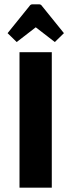

<svg xmlns="http://www.w3.org/2000/svg" viewBox="-20 -866 330 886"><path d="M70 -625H219V0H70ZM57 -672 15 -713 116 -838Q121 -846 129 -846H161Q169 -846 174 -838L275 -713L233 -672L145 -740Z"/></svg>

Font: Changa SemiBold
Style: Regular
Weight: 600
Designer: Eduardo Rodriguez Tunni
Foundry: Eduardo Rodriguez Tunni
Version: Version 3.002; ttfautohint (v1.8.2)